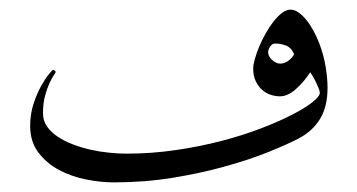

<svg xmlns="http://www.w3.org/2000/svg" viewBox="-20 -378 746 401"><path d="M664.1 -194.8Q664.1 -155.3 648.4 -129.6Q632.8 -104 604 -88.9Q580.6 -76.7 541.3 -60.8Q502 -44.9 451.4 -30.8Q400.9 -16.6 341.6 -6.8Q282.2 2.9 217.8 2.9Q190.4 2.9 159.7 -3.2Q128.9 -9.3 103 -23.2Q77.1 -37.1 60.1 -59.6Q43 -82 43 -115.2Q43 -139.2 49.8 -160.4Q56.6 -181.6 65.4 -197.5Q74.2 -213.4 81.8 -222.7Q89.4 -231.9 90.8 -231.9Q92.3 -231.9 94.2 -230.7Q96.2 -229.5 96.2 -228Q96.2 -226.1 92 -220.2Q87.9 -214.4 83 -203.6Q78.1 -192.9 74 -177.5Q69.8 -162.1 69.8 -141.1Q69.8 -126 78.1 -114Q86.4 -102.1 100.1 -92.8Q113.8 -83.5 131.6 -76.7Q149.4 -69.8 168.9 -65.4Q188.5 -61 208 -59.1Q227.5 -57.1 244.1 -57.1Q296.4 -57.1 346.7 -64.5Q397 -71.8 441.9 -83.5Q486.8 -95.2 524.4 -109.6Q562 -124 589.6 -138.2Q617.2 -152.3 632.6 -164.6Q647.9 -176.8 647.9 -184.1Q647.9 -188 645.3 -194.3Q642.6 -200.7 639.4 -207.3Q636.2 -213.9 632.8 -219.5Q629.4 -225.1 627.9 -227.1Q614.3 -206.1 597.4 -191.4Q580.6 -176.8 564.9 -176.8Q555.7 -176.8 545.7 -179.9Q535.6 -183.1 527.6 -190.2Q519.5 -197.3 514.2 -208.3Q508.8 -219.2 508.8 -234.9Q508.8 -242.7 512.2 -254.6Q515.6 -266.6 521.2 -280.3Q526.9 -293.9 534.7 -307.9Q542.5 -321.8 551 -332.8Q559.6 -343.8 568.8 -350.8Q578.1 -357.9 586.9 -357.9Q594.7 -357.9 603 -352.3Q611.3 -346.7 619.4 -336.9Q627.4 -327.1 634.5 -314.2Q641.6 -301.3 647 -287.1Q656.2 -262.7 660.2 -238Q664.1 -213.4 664.1 -194.8ZM594.2 -265.1Q587.9 -279.3 576.4 -283.2Q564.9 -287.1 555.2 -287.1Q548.3 -287.1 544.2 -280.8Q540 -274.4 540 -269Q540 -264.6 542.2 -260.5Q544.4 -256.3 548.1 -252.9Q551.8 -249.5 556.2 -247.3Q560.5 -245.1 564.9 -245.1Q574.2 -245.1 582.5 -251.2Q590.8 -257.3 594.2 -265.1Z"/></svg>

Font: Scheherazade Urdu
Style: Regular
Weight: 400
Designer: SIL International
Foundry: SIL International
Version: Version 1.005 (build 117/117)